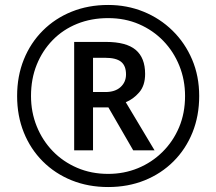

<svg xmlns="http://www.w3.org/2000/svg" viewBox="-20 -744 872 774"><path d="M279 -138V-575H407Q489 -575 527 -543Q565 -511 565 -446Q565 -399 541 -371.5Q517 -344 487 -332L603 -138H517L417 -311H355V-138ZM405 -373Q444 -373 466 -393Q488 -413 488 -444Q488 -479 468 -495Q448 -511 404 -511H355V-373ZM416 10Q336 10 269 -17Q202 -44 152.5 -93.5Q103 -143 76 -210Q49 -277 49 -357Q49 -437 76 -504Q103 -571 152.5 -620.5Q202 -670 269 -697Q336 -724 416 -724Q492 -724 558.5 -697Q625 -670 675.5 -620.5Q726 -571 754.5 -504Q783 -437 783 -357Q783 -277 756 -210Q729 -143 679.5 -93.5Q630 -44 563 -17Q496 10 416 10ZM416 -43Q480 -43 536 -66Q592 -89 635 -131.5Q678 -174 702 -231Q726 -288 726 -357Q726 -422 703 -479Q680 -536 638.5 -579Q597 -622 540.5 -646.5Q484 -671 416 -671Q348 -671 291 -648Q234 -625 192.5 -582.5Q151 -540 128 -483Q105 -426 105 -357Q105 -292 128 -235Q151 -178 192.5 -135Q234 -92 291 -67.5Q348 -43 416 -43Z"/></svg>

Font: Noto Sans Khmer
Style: Regular
Weight: 400
Designer: Danh Hong and the Monotype Design Team
Foundry: Monotype Imaging Inc.
Version: Version 2.003